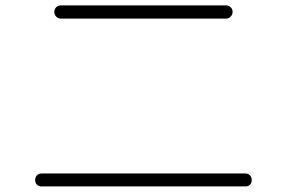

<svg xmlns="http://www.w3.org/2000/svg" viewBox="-20 -708 1040 696"><path d="M200.2 -688.5H799.8Q809.6 -688.5 816.4 -681.6Q823.2 -674.8 823.2 -665Q823.2 -655.3 816.4 -647.9Q809.6 -640.6 799.8 -640.6H200.2Q190.4 -640.6 183.6 -647.9Q176.8 -655.3 176.8 -665Q176.8 -674.8 183.6 -681.6Q190.4 -688.5 200.2 -688.5ZM129.9 -32.2Q120.1 -32.2 113.8 -38.6Q107.4 -44.9 107.4 -55.2Q107.4 -65.4 113.8 -72.3Q120.1 -79.1 129.9 -79.1H870.1Q879.9 -79.1 886.2 -72.3Q892.6 -65.4 892.6 -55.2Q892.6 -44.9 886.2 -38.6Q879.9 -32.2 870.1 -32.2Z"/></svg>

Font: Rounded-X Mgen+ 1mn light
Style: Regular
Weight: 200
Designer: [Source Han Sans]
Ryoko NISHIZUKA  (kana & ideographs); Paul D. Hunt (Latin, Greek & Cyrillic); Wenlong ZHANG  (bopomofo
Version: Version 1.059.20150602